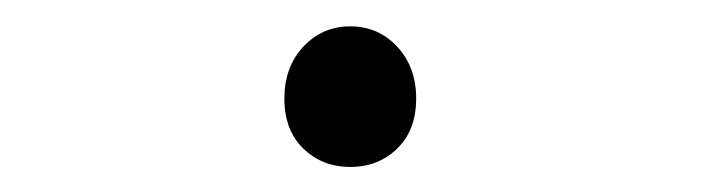

<svg xmlns="http://www.w3.org/2000/svg" viewBox="-20 -117 540 148"><path d="M286.1 -2.4Q271.5 11.7 250 11.7Q228.5 11.7 213.9 -2.4Q199.2 -16.6 199.2 -41Q199.2 -65.4 213.9 -81.1Q228.5 -96.7 250 -96.7Q271.5 -96.7 286.1 -81.1Q300.8 -65.4 300.8 -41Q300.8 -16.6 286.1 -2.4Z"/></svg>

Font: Gen Shin Gothic Monospace Light
Style: Regular
Weight: 300
Designer: [Source Han Sans]
Ryoko NISHIZUKA  (kana & ideographs); Paul D. Hunt (Latin, Greek & Cyrillic); Wenlong ZHANG  (bopomofo
Version: Version 1.002.20150607